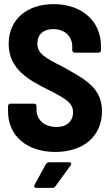

<svg xmlns="http://www.w3.org/2000/svg" viewBox="-20 -728 539 930"><path d="M248 8C384 8 474 -68 474 -190C474 -307 382 -349 285 -404C195 -449 161 -470 161 -517C161 -561 190 -587 238 -587C296 -587 330 -549 330 -503V-485C330 -478 335 -473 342 -473H457C464 -473 469 -478 469 -485V-505C469 -626 376 -708 240 -708C111 -708 22 -634 22 -516C22 -391 123 -339 212 -294C294 -252 334 -231 334 -184C334 -145 308 -113 254 -113C194 -113 157 -149 157 -195V-214C157 -221 152 -226 145 -226H31C24 -226 19 -221 19 -214V-188C19 -71 109 8 248 8ZM155 182H234C240 182 244 181 248 175L322 73C324 70 325 68 325 65C325 61 322 58 315 58H218C212 58 206 61 203 66L147 168C143 176 146 182 155 182Z"/></svg>

Font: Barlow Semi Condensed
Style: Bold
Weight: 700
Width: 4
Designer: Jeremy Tribby
Foundry: Tribby Type
Version: Version 1.422;hotconv 1.0.109;makeotfexe 2.5.65596